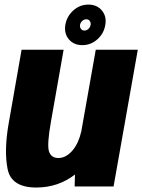

<svg xmlns="http://www.w3.org/2000/svg" viewBox="-20 -812 620 836"><path d="M305 0 306.5 -52Q233 4.5 138 4.5Q29 4.5 13 -76.5Q-3 -157.5 18 -276L74 -595.5H257L202 -283Q184 -182 193.2 -153Q202.5 -124 234.5 -124Q268.5 -124 297.5 -159Q322.5 -189.5 334 -240L397 -595.5H580L474.5 0ZM338.5 -615.5Q301 -615.5 279.8 -640.8Q258.5 -666 264.5 -704Q271 -741 299.2 -766.5Q327.5 -792 365 -792Q402 -792 423.5 -766.5Q445 -741 438.5 -704Q432.5 -666 404 -640.8Q375.5 -615.5 338.5 -615.5ZM347.5 -679Q357 -679 365 -686.2Q373 -693.5 374.5 -704Q376 -714 370.8 -721Q365.5 -728 355.5 -728Q346 -728 338.2 -721Q330.5 -714 328.5 -704Q327 -693.5 332.5 -686.2Q338 -679 347.5 -679Z"/></svg>

Font: Anybody ExtraBold
Style: Italic
Weight: 800
Italic angle: -10°
Designer: Tyler Finck
Foundry: Etcetera Type Company
Version: Version 1.010; ttfautohint (v1.8.3) -l 8 -r 50 -G 200 -x 14 